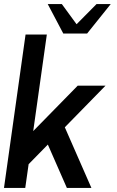

<svg xmlns="http://www.w3.org/2000/svg" viewBox="-30 -919 570 939"><path d="M417 0H297L204 -212L110 -116L93.5 0H-10.5L95 -750H199L132.5 -278L350 -500H486L287 -296.5ZM279.5 -755 203.5 -899H272.5L344.5 -800.5L442 -899H511.5L396 -755Z"/></svg>

Font: Urbanist SemiBold
Style: Italic
Weight: 600
Italic angle: -8°
Designer: Corey Hu
Foundry: Corey Hu
Version: Version 1.321; ttfautohint (v1.8.4.7-5d5b)